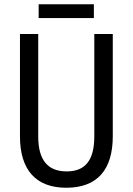

<svg xmlns="http://www.w3.org/2000/svg" viewBox="-20 -874 625 904"><path d="M422 -854H162V-789H422ZM511 -232V-714H424V-232C424 -121 383 -67 294 -67C206 -67 160 -119 160 -231V-714H74V-232C74 -73 150 10 292 10C438 10 511 -75 511 -232Z"/></svg>

Font: Noto Sans Ethiopic Condensed
Style: Regular
Weight: 400
Width: 3
Designer: Monotype Design Team
Foundry: Monotype Imaging Inc.
Version: Version 2.102